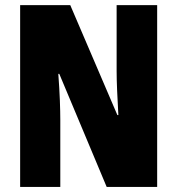

<svg xmlns="http://www.w3.org/2000/svg" viewBox="-20 -734 696 754"><path d="M597.2 0H398.9L212.9 -443.8H209Q213.4 -384.8 215.1 -339.4Q216.8 -293.9 216.8 -263.2V0H59.1V-713.9H255.9L440.9 -282.2H444.8Q441.9 -335.9 439.9 -379.4Q438 -422.9 438 -455.1V-713.9H597.2Z"/></svg>

Font: Open Sans Condensed ExtraBold
Style: Regular
Weight: 800
Width: 3
Designer: Monotype Design Team
Foundry: Monotype Imaging Inc.
Version: Version 3.000; ttfautohint (v1.8.4)